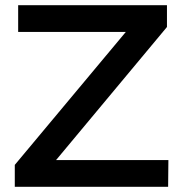

<svg xmlns="http://www.w3.org/2000/svg" viewBox="-20 -720 706 740"><path d="M628 0H37V-84.5L465 -597H50V-700H623.5V-616L196 -103H629Z"/></svg>

Font: Argentum Novus Medium
Style: Regular
Weight: 500
Designer: Julieta Ulanovsky (font) & Cristiano Sobral (main changes)
Foundry: Julieta Ulanovsky (font) & Cristiano Sobral (main changes)
Version: Version 3.00;November 27, 2020;FontCreator 13.0.0.2655 64-bi